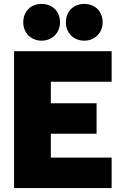

<svg xmlns="http://www.w3.org/2000/svg" viewBox="-20 -962 622 982"><path d="M193 -754C247 -754 287 -794 287 -848C287 -904 248 -942 193 -942C138 -942 99 -904 99 -848C99 -794 138 -754 193 -754ZM411 -754C465 -754 505 -794 505 -848C505 -904 466 -942 411 -942C356 -942 317 -904 317 -848C317 -794 356 -754 411 -754ZM551 -544V-700H52V0H551V-156H240V-278H474V-434H240V-544Z"/></svg>

Font: Arthouse Owned Black
Style: Regular
Weight: 900
Designer: Jeremy Tribby
Foundry: Tribby Type
Version: Version 1.000;PS 001.000;hotconv 1.0.88;makeotf.lib2.5.64775